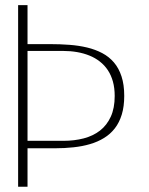

<svg xmlns="http://www.w3.org/2000/svg" viewBox="-20 -709 565 729"><path d="M84.5 0V-146H188.5Q225.1 -146 259 -149.7Q293 -153.3 322 -161.9Q351.1 -170.4 375 -185.1Q398.9 -199.7 416 -221.7Q433.1 -243.7 442.4 -274.2Q451.7 -304.7 451.7 -344.7Q451.7 -387.7 441.4 -418.9Q431.2 -450.2 412.6 -471.9Q394 -493.7 368.2 -507.3Q342.3 -521 310.8 -528.6Q279.3 -536.1 243.7 -538.8Q208 -541.5 169.4 -541.5H84.5V-689.5H48.8V0ZM84.5 -515.6H219.7Q247.6 -515.6 272.7 -511.2Q297.9 -506.8 319.6 -498Q341.3 -489.3 359.1 -475.3Q377 -461.4 389.4 -442.6Q401.9 -423.8 408.7 -399.4Q415.5 -375 415.5 -344.7Q415.5 -298.3 400.6 -265.9Q385.7 -233.4 359.6 -213.1Q333.5 -192.9 297.9 -183.6Q262.2 -174.3 220.7 -174.3H84.5Z"/></svg>

Font: SaysetthaMai Thin
Style: Regular
Weight: 100
Designer: John M. Durdin
Foundry: Lao Script for Windows
Version: Version 1.101